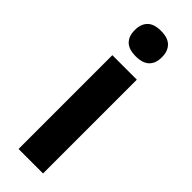

<svg xmlns="http://www.w3.org/2000/svg" viewBox="-234 -696 710 710"><g transform="rotate(45 121.0 -341.0)"><path d="M57 0V-490.5H185V0ZM121 -548.5Q84.5 -548.5 67.2 -565.8Q50 -583 50 -613.5V-616Q50 -646.5 67.2 -664Q84.5 -681.5 121 -681.5Q157 -681.5 174.5 -664Q192 -646.5 192 -616V-613.5Q192 -582.5 174.5 -565.5Q157 -548.5 121 -548.5Z"/></g></svg>

Font: Anek Bangla SemiBold
Style: Regular
Weight: 600
Designer: Sulekha Rajkumar (Bangla), Yesha Goshar (Latin)
Foundry: Ek Type
Version: Version 1.003